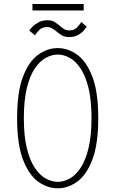

<svg xmlns="http://www.w3.org/2000/svg" viewBox="-20 -952 590 982"><path d="M275.5 11Q222 11 174.5 -23.5Q127 -58 97.2 -136.8Q67.5 -215.5 67.5 -348Q67.5 -480.5 97.2 -558.8Q127 -637 174.5 -671.5Q222 -706 275.5 -706Q328.5 -706 375.8 -671.5Q423 -637 452.8 -558.8Q482.5 -480.5 482.5 -348Q482.5 -215.5 452.8 -136.8Q423 -58 375.8 -23.5Q328.5 11 275.5 11ZM275.5 -22Q306 -22 336.5 -38.8Q367 -55.5 392.2 -93.5Q417.5 -131.5 432.8 -194Q448 -256.5 448 -348Q448 -439 432.8 -501.5Q417.5 -564 392.2 -601.8Q367 -639.5 336.5 -656.2Q306 -673 275.5 -673Q245 -673 214.2 -656.2Q183.5 -639.5 158 -601.8Q132.5 -564 117.2 -501.5Q102 -439 102 -348Q102 -256.5 117.2 -194Q132.5 -131.5 158 -93.5Q183.5 -55.5 214.2 -38.8Q245 -22 275.5 -22ZM333.5 -762.5Q310.5 -762.5 296 -771.5Q281.5 -780.5 269.5 -790.5Q258.5 -799.5 247.2 -806.5Q236 -813.5 221 -813.5Q194 -813.5 179.5 -797.5Q165 -781.5 159 -771.5L130 -795.5Q132.5 -801 144.5 -813.8Q156.5 -826.5 176.5 -837.5Q196.5 -848.5 222.5 -848.5Q245 -848.5 259.2 -839.5Q273.5 -830.5 285.5 -820.5Q296 -811 307.2 -803.8Q318.5 -796.5 334 -796.5Q361 -796.5 375.8 -813.2Q390.5 -830 396 -839.5L423.5 -815.5Q420.5 -810.5 410 -797.8Q399.5 -785 380.8 -773.8Q362 -762.5 333.5 -762.5ZM146 -898.5V-931.5H408V-898.5Z"/></svg>

Font: Trispace SemiCondensed Thin
Style: Regular
Weight: 100
Width: 4
Designer: Tyler Finck
Foundry: Etcetera Type Company
Version: Version 1.210; ttfautohint (v1.8.3)